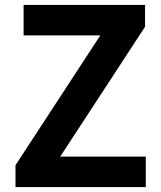

<svg xmlns="http://www.w3.org/2000/svg" viewBox="-20 -761 653 781"><path d="M43 0H573V-124H225L570 -652V-741H76V-617H388L43 -89Z"/></svg>

Font: Noto Sans Mono CJK SC
Style: Bold
Weight: 700
Designer: Ryoko NISHIZUKA 西塚涼子 (kana, bopomofo & ideographs); Paul D. Hunt (Latin, Greek & Cyrillic); Sandoll Communications 산돌커뮤니
Foundry: Adobe
Version: Version 2.004;hotconv 1.0.118;makeotfexe 2.5.65603